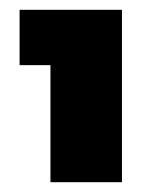

<svg xmlns="http://www.w3.org/2000/svg" viewBox="-20 -724 307 392"><path d="M20 -591V-704H229V-352H83V-591Z"/></svg>

Font: DVN-Poppins ExtBd
Style: Regular
Weight: 800
Designer: Ninad Kale (Devanagari), Jonny Pinhorn (Latin)
Foundry: Indian Type Foundry
Version: 4.004